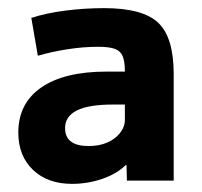

<svg xmlns="http://www.w3.org/2000/svg" viewBox="-20 -758 497 472"><path d="M157 -306Q97 -306 61 -340.5Q25 -375 25 -432Q25 -504 81.5 -543Q138 -582 242 -582H287Q287 -607 281.5 -620Q276 -633 262 -638Q248 -643 221 -643Q185 -643 146.5 -637Q108 -631 73 -621L57 -714Q94 -726 141 -732Q188 -738 236 -738Q331 -738 369 -702Q407 -666 407 -576V-314H292L291 -352H289Q266 -330 230.5 -318Q195 -306 157 -306ZM198 -399Q224 -399 243.5 -407.5Q263 -416 275 -431Q287 -446 287 -464V-501H258Q198 -501 169 -486.5Q140 -472 140 -443Q140 -421 154.5 -410Q169 -399 198 -399Z"/></svg>

Font: M PLUS 2
Style: Bold
Weight: 700
Designer: Coji Morishita
Foundry: UNDERFOREST DESIGN
Version: Version 1.001